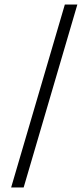

<svg xmlns="http://www.w3.org/2000/svg" viewBox="-20 -772 366 844"><path d="M320 -752 84 52H29L265 -752Z"/></svg>

Font: Pathway Extreme Condensed Thin
Style: Italic
Weight: 250
Width: 3
Italic angle: -8°
Version: Version 1.001;gftools[0.9.26]